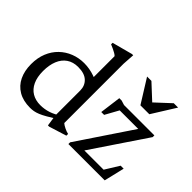

<svg xmlns="http://www.w3.org/2000/svg" viewBox="-141 -984 1264 1264"><g transform="rotate(45 491.0 -352.5)"><path d="M392.5 -304Q392.5 -348 363 -376.2Q333.5 -404.5 273.5 -404.5Q227 -404.5 194.5 -382.2Q162 -360 145.2 -319Q128.5 -278 128.5 -222Q128.5 -166 146.5 -127.5Q164.5 -89 197.2 -69.5Q230 -50 274 -50Q313.5 -50 350.2 -62.2Q387 -74.5 422.5 -100V-67.5Q383 -43 356 -27.5Q329 -12 309.2 -4Q289.5 4 273 7Q256.5 10 239 10Q174.5 10 130 -16.2Q85.5 -42.5 63 -89.5Q40.5 -136.5 40.5 -198.5Q40.5 -257.5 59.5 -304Q78.5 -350.5 112.2 -383.2Q146 -416 190 -433.2Q234 -450.5 283.5 -450.5Q309.5 -450.5 333.8 -446.2Q358 -442 383.2 -433.2Q408.5 -424.5 437 -409.5L392.5 -381.5V-624Q386.5 -630.5 375 -637.2Q363.5 -644 349.5 -650.5Q335.5 -657 321 -663V-677L463.5 -715H475L469.5 -630.5V-78.5Q474 -74 482.2 -69Q490.5 -64 500.5 -59Q510.5 -54 520.2 -50.5Q530 -47 538 -45.5V-29.5L416 8.5H404.5L392.5 -73.5ZM586.5 0V-16L856.5 -418.5L880 -395.5H629.5L686 -427L617 -302H590.5L610 -450.5H631.5L664 -440.5H946.5V-424.5L674.5 -20.5L658.5 -44.5H883.5L852.5 -16.5L930.5 -142.5H958.5L924.5 0ZM791 -576.5H775L887 -680.5H927.5L824.5 -515.5H741.5L638.5 -680.5H679Z"/></g></svg>

Font: Newsreader 16pt 16pt
Style: Regular
Weight: 400
Version: Version 1.003